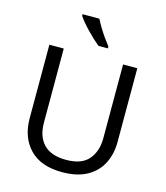

<svg xmlns="http://www.w3.org/2000/svg" viewBox="-135 -1047 1002 1160"><g transform="rotate(15 365.5 -467.0)"><path d="M640 -252Q640 -178 610 -118.5Q580 -59 518.5 -24.5Q457 10 362 10Q229 10 159.5 -62.5Q90 -135 90 -254V-714H180V-251Q180 -164 226.5 -116Q273 -68 367 -68Q464 -68 507.5 -119.5Q551 -171 551 -252V-714H640ZM341 -944Q352 -922 368.5 -894.5Q385 -867 403.5 -841Q422 -815 437 -796V-784H378Q361 -798 340 -817.5Q319 -837 298.5 -858.5Q278 -880 261.5 -900Q245 -920 236 -934V-944Z"/></g></svg>

Font: Noto Sans Cherokee
Style: Regular
Weight: 400
Designer: Monotype Design Team
Foundry: Monotype Imaging Inc.
Version: Version 2.001